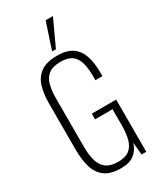

<svg xmlns="http://www.w3.org/2000/svg" viewBox="-259 -1136 1028 1230"><g transform="rotate(-30 255.0 -520.5)"><path d="M252 11Q175 11 133 -20.5Q91 -52 74.5 -108Q58 -164 58 -235V-579Q58 -650 74.5 -704Q91 -758 134 -788.5Q177 -819 255 -819Q326 -819 366.5 -791Q407 -763 424.5 -711Q442 -659 442 -588V-560H390V-591Q390 -651 378 -691.5Q366 -732 337 -753Q308 -774 255 -774Q196 -774 165 -749.5Q134 -725 123.5 -681.5Q113 -638 113 -581V-228Q113 -169 125 -125.5Q137 -82 168 -58Q199 -34 256 -34Q310 -34 339.5 -57Q369 -80 380.5 -123Q392 -166 392 -225V-344H263V-386H443V0H408L400 -91Q385 -44 350.5 -16.5Q316 11 252 11ZM242 -858 306 -1052H360L270 -858Z"/></g></svg>

Font: Oswald ExtraLight
Style: Regular
Weight: 250
Designer: Vernon Adams
Foundry: Vernon Adams
Version: Version 4.100; ttfautohint (v1.8.1.43-b0c9)